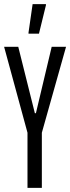

<svg xmlns="http://www.w3.org/2000/svg" viewBox="-23 -916 342 936"><path d="M111 0V-269L-3 -688H66L147 -364H152L229 -688H299L181 -269V0ZM116 -752V-757L136 -896H201V-891L167 -752Z"/></svg>

Font: Saira UltraCondensed Medium
Style: Regular
Weight: 500
Width: 1
Designer: Hector Gatti with collaboration of the Omnibus-Type team
Foundry: Omnibus-Type
Version: Version 1.101